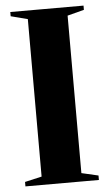

<svg xmlns="http://www.w3.org/2000/svg" viewBox="-53 -779 464 815"><g transform="rotate(-5 178.5 -371.5)"><path d="M94 -35.5V-706.5L22.5 -725V-743H334.5V-725L263.5 -706.5V-35.5L335 -19V0H22V-19Z"/></g></svg>

Font: Merriweather 144pt ExtraBold
Style: Regular
Weight: 800
Version: Version 2.100